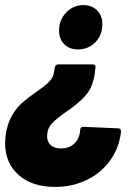

<svg xmlns="http://www.w3.org/2000/svg" viewBox="-24 -524 531 754"><path d="M378 -429Q378 -386 350.5 -358Q323 -330 282 -330Q249 -330 228.5 -350Q208 -370 208 -404Q208 -446 236 -475Q264 -504 303 -504Q337 -504 357.5 -483Q378 -462 378 -429ZM351 -259 348 -235Q341 -182 312.5 -149.5Q284 -117 236 -85Q197 -58 179 -38Q161 -18 161 11Q161 33 175.5 46Q190 59 215 59Q246 59 266 41.5Q286 24 290 -4L291 -15Q292 -26 304 -26L441 -20Q446 -20 449 -16Q452 -12 451 -7V-4Q443 59 407.5 107.5Q372 156 316 183Q260 210 192 210Q102 210 49 163Q-4 116 -4 38Q-4 29 -2 9Q4 -36 21.5 -67.5Q39 -99 61.5 -119Q84 -139 117 -162Q152 -186 169 -203Q186 -220 189 -245L191 -259Q192 -264 195.5 -267.5Q199 -271 204 -271H341Q346 -271 349 -267.5Q352 -264 351 -259Z"/></svg>

Font: Barlow Semi Condensed ExtraBold
Style: Italic
Weight: 800
Width: 4
Italic angle: -7°
Designer: Jeremy Tribby
Foundry: Tribby Type
Version: Version 1.408